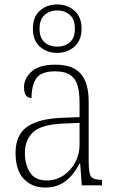

<svg xmlns="http://www.w3.org/2000/svg" viewBox="-20 -834 524 864"><path d="M182 10Q125 10 87.5 -28.5Q50 -67 50 -147Q50 -226 101.5 -263Q153 -300 262 -304L338 -307V-371Q338 -416 329.5 -447.5Q321 -479 297 -496Q273 -513 228 -513Q166 -513 144 -482Q122 -451 122 -393Q88 -393 88 -442Q88 -480 121.5 -511.5Q155 -543 230 -543Q308 -543 343.5 -502Q379 -461 379 -377V-109Q379 -56 389 -40.5Q399 -25 435 -25H439V0H348L341 -97H337Q324 -71 304 -46.5Q284 -22 254.5 -6Q225 10 182 10ZM190 -22Q233 -22 266.5 -45Q300 -68 319 -104.5Q338 -141 338 -181V-281L265 -278Q167 -274 129.5 -239.5Q92 -205 92 -145Q92 -93 115 -57.5Q138 -22 190 -22ZM237 -596Q191 -596 159.5 -624Q128 -652 128 -705Q128 -758 159.5 -786Q191 -814 237 -814Q283 -814 315 -786Q347 -758 347 -705Q347 -652 315 -624Q283 -596 237 -596ZM238 -624Q271 -624 294 -643.5Q317 -663 317 -705Q317 -747 294 -767Q271 -787 238 -787Q204 -787 181 -767Q158 -747 158 -705Q158 -663 181 -643.5Q204 -624 238 -624Z"/></svg>

Font: Noto Serif Tamil SemiCondensed ExtraLight
Style: Regular
Weight: 200
Width: 4
Designer: Indian Type Foundry, Tom Grace, and the Monotype Design Team
Foundry: Monotype Imaging Inc.
Version: Version 2.004; ttfautohint (v1.8.4.7-5d5b)